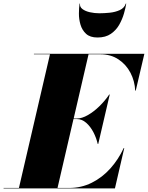

<svg xmlns="http://www.w3.org/2000/svg" viewBox="-70 -1050 824 1070"><path d="M376 -1030Q373.5 -1011.5 389.5 -999.5Q405.5 -987.5 431 -981.8Q456.5 -976 483.5 -976Q510.5 -976 541.8 -979.2Q573 -982.5 598 -994Q623 -1005.5 631 -1030H633.5Q630 -1007 621 -975.2Q612 -943.5 594.8 -912.8Q577.5 -882 548 -861.5Q518.5 -841 473.5 -841Q432 -841 409.8 -861.5Q387.5 -882 378.5 -912.8Q369.5 -943.5 369.8 -975.2Q370 -1007 373.5 -1030ZM358 -386.5H339.5L250.5 -2.5H315Q383.5 -2.5 441.8 -31.8Q500 -61 545 -111.2Q590 -161.5 619.5 -225H622.5L570.5 0H-50V-2.5H35.5L208.5 -747.5H119V-750H734.5L686.5 -545H683.5Q681 -598.5 657 -644.5Q633 -690.5 590.2 -719Q547.5 -747.5 489 -747.5H423.5L340.5 -389.5H358Q386.5 -389.5 420 -408.8Q453.5 -428 484.8 -458.8Q516 -489.5 538.5 -523H541.5L477.5 -248H474.5Q467 -281.5 450.5 -313.2Q434 -345 410.2 -365.8Q386.5 -386.5 358 -386.5Z"/></svg>

Font: Bodoni* 72pt Fatface
Style: Italic
Weight: 900
Italic angle: -13°
Version: Version 2.3